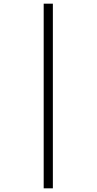

<svg xmlns="http://www.w3.org/2000/svg" viewBox="-20 -782 527 1046"><path d="M218 -762H268V244H218Z"/></svg>

Font: Noto Sans Lao SemiCondensed Light
Style: Regular
Weight: 300
Width: 4
Designer: Monotype Design Team
Foundry: Monotype Imaging Inc.
Version: Version 2.003; ttfautohint (v1.8.4.7-5d5b)